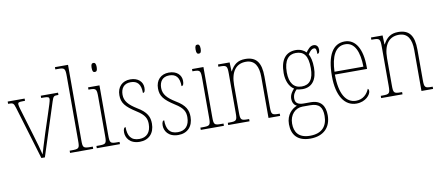

<svg xmlns="http://www.w3.org/2000/svg" viewBox="-82 -1097 3868 1675"><g transform="rotate(-10 1852.0 -259.5)"><path d="M68 -468 209 0H240L391 -468C406 -515 411 -516 449 -516H451V-536H298V-516H321C361 -516 369 -510 369 -494C369 -478 355 -438 331 -364L281 -212C250 -116 232 -54 225 -28C216 -67 193 -149 175 -207L115 -407C105 -438 92 -482 92 -497C92 -512 100 -516 138 -516H155V-536H5V-516C51 -516 54 -512 68 -468Z M463 0H668V-20H656C583 -20 579 -24 579 -94V-760H463V-740H484C544 -740 551 -736 551 -662V-94C551 -24 547 -20 474 -20H463Z M799 -658C813 -658 822 -666 822 -698C822 -729 813 -738 799 -738C785 -738 777 -729 777 -698C777 -666 785 -658 799 -658ZM700 0H905V-20H887C823 -20 818 -25 818 -95V-536H717V-516H726C785 -516 790 -509 790 -437V-95C790 -25 785 -20 720 -20H700Z M1080 10C1160 10 1211 -43 1211 -128C1211 -187 1191 -233 1106 -283C1037 -326 1002 -363 1002 -420C1002 -474 1028 -516 1090 -516C1150 -516 1180 -482 1180 -405C1195 -405 1201 -420 1201 -449C1201 -500 1161 -541 1091 -541C1019 -541 974 -493 974 -421C974 -353 1004 -316 1096 -257C1169 -212 1183 -176 1183 -130C1183 -57 1146 -15 1080 -15C1007 -15 979 -60 979 -138C966 -138 958 -124 958 -94C958 -50 989 10 1080 10Z M1422 10C1502 10 1553 -43 1553 -128C1553 -187 1533 -233 1448 -283C1379 -326 1344 -363 1344 -420C1344 -474 1370 -516 1432 -516C1492 -516 1522 -482 1522 -405C1537 -405 1543 -420 1543 -449C1543 -500 1503 -541 1433 -541C1361 -541 1316 -493 1316 -421C1316 -353 1346 -316 1438 -257C1511 -212 1525 -176 1525 -130C1525 -57 1488 -15 1422 -15C1349 -15 1321 -60 1321 -138C1308 -138 1300 -124 1300 -94C1300 -50 1331 10 1422 10Z M1720 -658C1734 -658 1743 -666 1743 -698C1743 -729 1734 -738 1720 -738C1706 -738 1698 -729 1698 -698C1698 -666 1706 -658 1720 -658ZM1621 0H1826V-20H1808C1744 -20 1739 -25 1739 -95V-536H1638V-516H1647C1706 -516 1711 -509 1711 -437V-95C1711 -25 1706 -20 1641 -20H1621Z M1864 0H2053V-20H2044C1980 -20 1975 -25 1975 -95V-333C1975 -454 2024 -517 2111 -517C2191 -517 2221 -456 2221 -364V0H2324V-20H2317C2255 -20 2249 -25 2249 -95V-361C2249 -485 2208 -542 2109 -542C2043 -542 2006 -512 1976 -456H1974L1971 -536H1868V-516H1880C1940 -516 1947 -511 1947 -441V-95C1947 -25 1941 -20 1877 -20H1864Z M2550 241C2669 241 2734 172 2734 66C2734 -17 2697 -71 2607 -71H2546C2501 -71 2471 -85 2471 -126C2471 -163 2488 -185 2506 -203C2516 -199 2543 -196 2558 -196C2644 -196 2688 -259 2688 -363C2688 -423 2677 -459 2663 -485C2684 -516 2698 -529 2716 -529C2735 -529 2738 -513 2738 -476C2752 -476 2759 -489 2759 -512C2759 -536 2746 -557 2718 -557C2686 -557 2666 -529 2648 -505C2630 -525 2597 -542 2558 -542C2470 -542 2419 -483 2419 -362C2419 -295 2444 -238 2485 -214C2468 -196 2445 -167 2445 -131C2445 -92 2463 -71 2483 -62C2441 -46 2387 -1 2387 85C2387 180 2438 241 2550 241ZM2555 -220C2486 -220 2447 -269 2447 -364C2447 -472 2490 -517 2553 -517C2623 -517 2660 -477 2660 -365C2660 -265 2624 -220 2555 -220ZM2552 216C2447 216 2415 156 2415 85C2415 7 2465 -46 2531 -46H2598C2678 -46 2706 -9 2706 67C2706 156 2659 216 2552 216Z M2999 10C3082 10 3127 -48 3127 -79C3127 -91 3123 -97 3118 -100C3100 -56 3063 -15 3000 -15C2912 -15 2857 -99 2857 -272H3142V-291C3142 -446 3088 -542 2991 -542C2887 -542 2829 -450 2829 -262C2829 -88 2895 10 2999 10ZM3114 -297H2858C2863 -431 2903 -517 2991 -517C3075 -517 3112 -428 3114 -297Z M3219 0H3408V-20H3399C3335 -20 3330 -25 3330 -95V-333C3330 -454 3379 -517 3466 -517C3546 -517 3576 -456 3576 -364V0H3679V-20H3672C3610 -20 3604 -25 3604 -95V-361C3604 -485 3563 -542 3464 -542C3398 -542 3361 -512 3331 -456H3329L3326 -536H3223V-516H3235C3295 -516 3302 -511 3302 -441V-95C3302 -25 3296 -20 3232 -20H3219Z"/></g></svg>

Font: Noto Serif Devanagari Condensed Thin
Style: Regular
Weight: 100
Width: 3
Designer: Universal Thirst, Indian Type Foundry and the Monotype Design Team
Foundry: Monotype Imaging Inc.
Version: Version 2.004